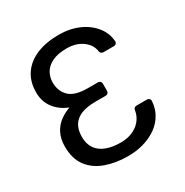

<svg xmlns="http://www.w3.org/2000/svg" viewBox="-168 -858 967 1004"><g transform="rotate(-30 315.5 -356.0)"><path d="M188.2 -11.4Q128.9 -32 93.4 -78.1Q58.2 -124.6 58.2 -198.9Q58.2 -288.4 125.7 -335.9Q151.3 -353.7 181.1 -364Q130 -384.9 100.9 -422.6Q69.6 -463.1 69.6 -518.5Q69.6 -584.5 101.2 -629.6Q132.8 -675.1 189.6 -698.5Q247.2 -721.6 322.4 -721.6Q388.5 -721.6 442.5 -697.8Q497.2 -673.7 529.8 -630Q557.2 -593.8 561.8 -545.8Q562.5 -537.6 557 -531.6Q551.5 -525.6 543.3 -525.6H479Q472.3 -525.6 467 -530.2Q461.6 -534.8 460.6 -541.5Q455.3 -581 422.6 -607.2Q383.2 -639.2 322.4 -639.2Q269.5 -639.2 235.8 -623.2Q202.4 -607.2 186.4 -580.3Q170.5 -553.3 170.5 -519.9Q170.5 -468.8 203.5 -436.1Q236.9 -403.4 315.3 -403.4H376.4Q384.2 -403.4 389.6 -398.1Q394.9 -392.8 394.9 -384.9V-340.9Q394.9 -333.1 389.6 -327.8Q384.2 -322.4 376.4 -322.4H315.3Q263.8 -322.4 229.8 -309.3Q195.3 -295.8 177.9 -268.5Q160.5 -240.1 160.5 -197.4Q160.5 -155.2 180.4 -126.8Q199.9 -98.7 236.5 -84.9Q272.7 -71 322.4 -71Q369 -71 402 -88.1Q435.4 -105.1 453.5 -133.9Q467 -155.2 470.9 -181.1Q471.6 -188.2 476.9 -192.8Q482.2 -197.4 489 -197.4H553.3Q561.4 -197.4 566.9 -191.6Q572.4 -185.7 571.7 -177.6Q568.5 -135.3 551.1 -103.7Q529.8 -64.6 493.3 -39.4Q456.7 -14.2 412.6 -2.1Q369 9.9 322.4 9.9Q247.9 9.9 188.2 -11.4Z"/></g></svg>

Font: DeltaSans
Style: Regular
Weight: 400
Designer: Rasmus Andersson
Foundry: rsms
Version: Version 3.012